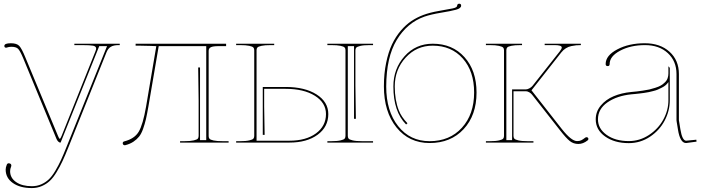

<svg xmlns="http://www.w3.org/2000/svg" viewBox="-20 -750 3696 1010"><path d="M298.8 0Q292 0.5 286.1 -5.6Q280.3 -11.7 277.3 -19L101.6 -444.8Q85.4 -483.4 74.7 -493.7Q64 -503.9 39.6 -503.9Q27.8 -503.9 16.1 -500Q14.2 -499 12.7 -499Q2.9 -499 2.9 -508.3Q2.9 -522.5 37.1 -522.5Q68.4 -522.5 81.5 -508.3Q94.7 -494.1 113.3 -448.2L285.2 -34.7Q291 -20 294.4 -20Q297.9 -20 304.2 -35.2L481.4 -478.5Q485.8 -489.7 485.8 -494.6Q485.8 -506.3 470 -509.5Q454.1 -512.7 411.1 -512.7H371.1V-520H609.9V-512.7H604.5Q578.1 -512.7 563.5 -504.2Q548.8 -495.6 540.5 -475.6L340.8 22.5Q322.8 67.4 309.3 96.4Q295.9 125.5 277.8 155.3Q259.8 185.1 241.9 201.7Q224.1 218.3 200 228.8Q175.8 239.3 147.5 239.3Q85.4 239.3 47.6 212.6Q9.8 186 9.8 142.1Q9.8 130.9 15.6 116.7Q18.6 108.9 25.9 108.9Q29.8 108.9 31.7 109.9Q39.6 112.8 39.6 121.1Q39.6 123 38.6 126Q33.2 139.2 33.2 150.4Q33.2 186 64.7 207.8Q96.2 229.5 147.9 229.5Q174.8 229.5 197.3 219.5Q219.7 209.5 236.8 193.4Q253.9 177.2 271 148.4Q288.1 119.6 301 91.3Q314 63 331.5 19L543 -507.3H502Z M927.2 0V-7.3H949.7Q981.9 -7.3 999.3 -11.5Q1016.6 -15.6 1020.8 -21Q1024.9 -26.4 1024.9 -35.2V-219.7L1022.5 -395H1032.2V-12.7H1064.9V-507.3H814.9L760.7 -189.9Q753.4 -148.4 747.6 -123Q741.7 -97.7 732.7 -72Q723.6 -46.4 711.7 -31.5Q699.7 -16.6 681.9 -4.6Q664.1 7.3 639.2 13.7Q633.8 15.1 629.9 12.2Q626.5 9.8 625.7 5.1Q625 0.5 627.4 -2.4Q629.4 -5.4 633.8 -6.3Q687.5 -20 709.7 -57.1Q731.9 -94.2 748.5 -189.9L802.2 -507.3H799.8Q797.9 -507.3 772 -508.5Q746.1 -509.8 712.4 -509.8H693.4V-520H1169.4V-507.3H1129.9Q1101.1 -507.3 1089.4 -501.7Q1077.6 -496.1 1077.6 -482.4V-33.7Q1077.6 -24.9 1082.3 -19.8Q1086.9 -14.6 1103.8 -11Q1120.6 -7.3 1152.3 -7.3H1182.6V0Z M1842.3 -125V-507.3H1809.6V-35.2Q1809.6 -26.4 1813.7 -21Q1817.9 -15.6 1835.2 -11.5Q1852.5 -7.3 1884.8 -7.3H1942.4V0H1702.1V-7.3H1722.2Q1754.4 -7.3 1771.7 -11.5Q1789.1 -15.6 1793.2 -21Q1797.4 -26.4 1797.4 -35.2V-486.3Q1797.4 -495.1 1792.7 -500.2Q1788.1 -505.4 1771 -509Q1753.9 -512.7 1722.2 -512.7H1702.1V-520H1942.4V-512.7H1924.8Q1892.6 -512.7 1875.2 -508.5Q1857.9 -504.4 1853.8 -499Q1849.6 -493.7 1849.6 -484.9V-300.3L1852.1 -125ZM1317.4 -486.3Q1317.4 -495.1 1312.7 -500.2Q1308.1 -505.4 1291 -509Q1273.9 -512.7 1242.2 -512.7H1222.2V-520H1422.4V-512.7H1404.8Q1373 -512.7 1356 -509Q1338.9 -505.4 1334.2 -500.2Q1329.6 -495.1 1329.6 -486.3V-9.8H1502.4Q1589.4 -9.8 1642.1 -48.3Q1694.8 -86.9 1694.8 -149.9Q1694.8 -209.5 1636.5 -246.1Q1578.1 -282.7 1482.4 -282.7H1369.6V-189.9L1372.1 -40.5H1362.3V-292.5H1482.4Q1583.5 -292.5 1645.3 -253.2Q1707 -213.9 1707 -149.9Q1707 -82.5 1650.9 -41.3Q1594.7 0 1502.4 0H1222.2V-7.3H1242.2Q1274.4 -7.3 1291.7 -11.5Q1309.1 -15.6 1313.2 -21Q1317.4 -26.4 1317.4 -35.2Z M2240.2 2.4Q2131.8 2.4 2065.7 -79.6Q1999.5 -161.6 1999.5 -295.9Q1999.5 -362.8 2011.2 -419.4Q2022.9 -476.1 2042 -516.4Q2061 -556.6 2088.1 -588.4Q2115.2 -620.1 2144.3 -639.4Q2173.3 -658.7 2207 -671.4Q2242.7 -684.6 2289.6 -692.6Q2336.4 -700.7 2360.6 -705.6Q2384.8 -710.4 2384.8 -720.2Q2384.8 -724.6 2387.7 -727.5Q2390.6 -730.5 2395.5 -730.5Q2405.8 -730.5 2405.8 -720.2Q2405.8 -706.1 2378.4 -698.7Q2351.1 -691.4 2299.1 -682.9Q2247.1 -674.3 2212.9 -662.6Q2121.6 -630.4 2066.9 -539.6Q2012.2 -448.7 2011.7 -294.9Q2011.7 -165.5 2074.5 -86.4Q2137.2 -7.3 2239.7 -7.3Q2345.2 -7.3 2409.7 -77.9Q2474.1 -148.4 2474.1 -263.7Q2474.1 -375 2414.3 -442.4Q2354.5 -509.8 2256.3 -509.8Q2171.4 -509.8 2114 -447Q2056.6 -384.3 2056.6 -294.9Q2056.6 -223.6 2078.1 -168.9Q2091.3 -134.8 2123.5 -101.6L2116.2 -95.2Q2049.3 -163.1 2049.3 -294.9Q2049.3 -388.7 2108.2 -454.3Q2167 -520 2256.3 -520Q2359.9 -520 2423.3 -449.5Q2486.8 -378.9 2486.8 -263.2Q2486.8 -143.6 2418.9 -70.6Q2351.1 2.4 2240.2 2.4Z M2536.1 0V-7.3H2556.2Q2588.4 -7.3 2605.7 -11.5Q2623 -15.6 2627.2 -21Q2631.3 -26.4 2631.3 -35.2V-486.3Q2631.3 -494.6 2626.7 -499.8Q2622.1 -504.9 2604.7 -508.8Q2587.4 -512.7 2556.2 -512.7H2536.1V-520H2726.1V-512.7H2718.8Q2687 -512.7 2669.9 -509Q2652.8 -505.4 2648.2 -500.2Q2643.6 -495.1 2643.6 -486.3V-12.7H2673.8V-279.8H2747.1Q2754.9 -279.8 2765.4 -285.6Q2775.9 -291.5 2781.2 -298.3L2924.8 -480Q2935.1 -493.2 2935.1 -500Q2935.1 -512.7 2897 -512.7H2845.2V-520H3035.6V-512.7Q3021.5 -512.7 3011.2 -511.7Q3001 -510.7 2985.4 -507.6Q2969.7 -504.4 2956.3 -495.8Q2942.9 -487.3 2932.6 -474.1L2775.9 -274.9L2935.5 -71.3Q2985.8 -7.8 3015.6 -7.8Q3028.8 -7.8 3037.4 -12Q3045.9 -16.1 3058.6 -25.9Q3062 -28.3 3065.9 -28.3Q3069.8 -28.3 3072.5 -25.6Q3075.2 -22.9 3075.2 -19Q3075.2 -14.2 3070.8 -11.2Q3047.4 7.3 3022.5 7.3Q2996.6 7.3 2977.3 -8.1Q2958 -23.4 2925.3 -65.4L2778.8 -252Q2774.4 -258.3 2764.6 -264.2Q2754.9 -270 2747.1 -270H2681.2V-35.2Q2681.2 -26.4 2685.3 -21Q2689.5 -15.6 2706.8 -11.5Q2724.1 -7.3 2756.3 -7.3H2786.1V0Z M3643.1 -15.1 3644 -4.9 3589.4 2.4H3588.9Q3557.6 2.4 3546.4 -67.9Q3545.4 -73.2 3543.5 -85.9Q3541.5 -98.6 3540 -106.9Q3538.6 -115.2 3538.6 -117.2V-360.4Q3538.6 -428.7 3492.9 -470.7Q3447.3 -512.7 3373 -512.7Q3297.4 -512.7 3242.2 -483.4Q3187 -454.1 3187 -413.1Q3187 -402.3 3176.8 -402.3Q3166 -402.3 3166 -413.1Q3166 -458 3227.1 -490.2Q3288.1 -522.5 3371.6 -522.5Q3452.6 -522.5 3502 -477.8Q3551.3 -433.1 3551.3 -360.4V-117.7L3559.1 -69.8Q3568.8 -10.3 3589.4 -9.8ZM3496.1 -318.4Q3490.2 -309.6 3481.9 -302.2Q3473.6 -294.9 3462.2 -289.3Q3450.7 -283.7 3441.4 -279.3Q3432.1 -274.9 3416.7 -271.2Q3401.4 -267.6 3392.8 -265.4Q3384.3 -263.2 3366.7 -261Q3349.1 -258.8 3343.8 -258.1Q3338.4 -257.3 3320.8 -255.6Q3303.2 -253.9 3301.8 -253.9Q3225.1 -246.1 3175.3 -211.4Q3125.5 -176.8 3125.5 -122.1Q3125.5 -73.2 3171.1 -40.5Q3216.8 -7.8 3287.6 -7.8Q3344.7 -7.8 3393.6 -39.8Q3442.4 -71.8 3469.2 -120.8Q3496.1 -169.9 3496.1 -222.7ZM3496.1 -401.4 3503.4 -393.1V-222.7Q3503.4 -167 3476.3 -115.5Q3449.2 -64 3398.9 -30.5Q3348.6 2.9 3287.6 2.9Q3212.9 2.9 3163.3 -32Q3113.8 -66.9 3113.8 -122.1Q3113.8 -163.1 3140.4 -194.8Q3167 -226.6 3208.3 -243.9Q3249.5 -261.2 3300.8 -266.1Q3321.8 -268.1 3330.1 -269Q3338.4 -270 3361.1 -273.2Q3383.8 -276.4 3395.8 -279.3Q3407.7 -282.2 3426.8 -288.1Q3445.8 -293.9 3456.8 -300.5Q3467.8 -307.1 3478 -317.1Q3488.3 -327.1 3492.2 -339.4Q3496.1 -351.1 3496.1 -363.8Z"/></svg>

Font: ZnikomitNo25
Style: Regular
Weight: 100
Designer: gluk
Foundry: gluk
Version: Version 0.56